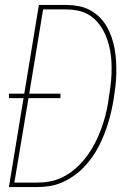

<svg xmlns="http://www.w3.org/2000/svg" viewBox="-20 -755 540 775"><path d="M16 0 75 -359H16V-377H78L137 -735H246Q272 -735 296.5 -730.5Q321 -726 342.5 -714.5Q364 -703 381 -686.5Q398 -670 410 -649.5Q422 -629 430 -606Q438 -583 442.5 -559Q447 -535 448.5 -509.5Q450 -484 449.5 -458.5Q449 -433 446 -407.5Q443 -382 439 -356Q435 -332 429.5 -307.5Q424 -283 416.5 -258.5Q409 -234 399.5 -210Q390 -186 378 -163Q366 -140 350.5 -118.5Q335 -97 316.5 -78Q298 -59 276 -44Q254 -29 230 -18.5Q206 -8 181 -4Q156 0 131 0ZM38 -18H131Q155 -18 178.5 -22Q202 -26 224.5 -36Q247 -46 267.5 -61Q288 -76 305.5 -94.5Q323 -113 337 -133.5Q351 -154 362.5 -176Q374 -198 383 -220.5Q392 -243 399 -266Q406 -289 411 -312.5Q416 -336 419 -359Q423 -383 426 -407Q429 -431 430 -455Q431 -479 430 -502.5Q429 -526 425 -548.5Q421 -571 414 -592.5Q407 -614 396 -633.5Q385 -653 370 -669.5Q355 -686 335.5 -697Q316 -708 293 -712.5Q270 -717 246 -717H154L98 -377H224V-359H95Z"/></svg>

Font: Iosevka SS04 Thin
Style: Italic
Weight: 100
Italic angle: -9°
Monospace: yes
Designer: Belleve Invis
Foundry: Belleve Invis
Version: Version 19.0.0; ttfautohint (v1.8.4)